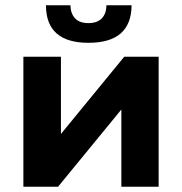

<svg xmlns="http://www.w3.org/2000/svg" viewBox="-20 -711 693 731"><path d="M69 -495H212V-201L453 -495H584V0H442V-294L201 0H69ZM155 -691H248Q249 -659 266 -641Q283 -623 316.5 -623Q350 -623 367.5 -641Q385 -659 385 -691H481Q480 -548 317 -548Q155 -548 155 -691Z"/></svg>

Font: Montserrat Ace
Style: Bold
Weight: 700
Designer: Julieta Ulanovsky
Foundry: Julieta Ulanovsky
Version: Version 1